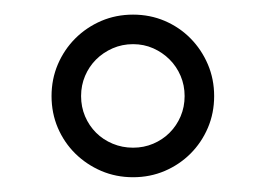

<svg xmlns="http://www.w3.org/2000/svg" viewBox="-20 -740 360 260"><path d="M230 -609.9Q230 -624.5 224.6 -637.2Q219.2 -649.9 209.7 -659.4Q200.2 -668.9 187.5 -674.6Q174.8 -680.2 160.2 -680.2Q145.5 -680.2 132.6 -674.6Q119.6 -668.9 110.1 -659.4Q100.6 -649.9 95.2 -637.2Q89.8 -624.5 89.8 -609.9Q89.8 -595.2 95.2 -582.5Q100.6 -569.8 110.1 -560.3Q119.6 -550.8 132.6 -545.4Q145.5 -540 160.2 -540Q174.8 -540 187.5 -545.4Q200.2 -550.8 209.7 -560.3Q219.2 -569.8 224.6 -582.5Q230 -595.2 230 -609.9ZM270 -609.9Q270 -586.9 261.5 -566.9Q252.9 -546.9 238 -532Q223.1 -517.1 203.1 -508.5Q183.1 -500 160.2 -500Q137.2 -500 117.2 -508.5Q97.2 -517.1 82 -532Q66.9 -546.9 58.3 -566.9Q49.8 -586.9 49.8 -609.9Q49.8 -632.8 58.3 -652.8Q66.9 -672.9 82 -688Q97.2 -703.1 117.2 -711.7Q137.2 -720.2 160.2 -720.2Q183.1 -720.2 203.1 -711.7Q223.1 -703.1 238 -688Q252.9 -672.9 261.5 -652.8Q270 -632.8 270 -609.9Z"/></svg>

Font: Charis SIL Phon
Style: Bold Italic
Weight: 700
Italic angle: -11°
Foundry: SIL International
Version: Version 5.000